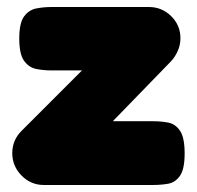

<svg xmlns="http://www.w3.org/2000/svg" viewBox="-20 -519 561 548"><path d="M105 9Q68 9 41.5 -18Q15 -45 15 -82Q15 -100 21.5 -116Q28 -132 42 -146L214 -318H127Q105 -318 84 -322Q63 -326 49 -345Q35 -364 35 -409Q35 -454 49 -472.5Q63 -491 84 -495Q105 -499 127 -499H405Q442 -499 468.5 -473Q495 -447 495 -410Q495 -391 487.5 -374Q480 -357 469 -345L302 -173H417Q440 -173 460.5 -169Q481 -165 494 -145.5Q507 -126 507 -81Q507 -36 493.5 -17Q480 2 459.5 5.5Q439 9 416 9Z"/></svg>

Font: Fredoka SemiCondensed
Style: Bold
Weight: 700
Width: 4
Designer: Ben Nathan
Foundry: Milena B. Brandão, Ben Nathan
Version: Version 2.001